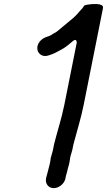

<svg xmlns="http://www.w3.org/2000/svg" viewBox="-20 -772 542 972"><path d="M320.7 94 322.7 84C324.4 75.4 328.2 66.8 329.7 59L332.5 45C333.5 40.1 334 32.8 335.5 25C338.6 9.3 343.9 -1.9 346.3 -14L351.7 -41C351.7 -41.2 351.8 -41.5 351.9 -41.8C369.9 -110.4 389.8 -171.7 404.2 -244L501 -729C503.1 -739.2 500.4 -745.3 485 -749.4C465.9 -754.5 417.1 -750.7 405.5 -743C400.4 -732.1 392.7 -725.5 389.4 -721.9C370.9 -700.5 358.3 -685.6 333.7 -666.9L289.6 -630.2C278.2 -620.7 268.6 -610.3 248.8 -601C245.9 -599.4 235 -590.4 220.9 -587L211 -583.3C188.9 -575.6 164 -549.7 169.5 -520C173.1 -500.2 195.3 -480.3 226.7 -491.7L238.8 -495.8C254 -500.8 268 -508.8 282.6 -516.7L300.2 -526.5C308.7 -531.6 318.3 -538.5 327.1 -545.8L348.7 -563.8C369.7 -581.4 368.3 -555 368.3 -555L306.2 -244C291.5 -170.2 271.4 -112.1 254.2 -43.7L248.5 -15C245.3 1.1 240.1 12.8 237 27.4C236.3 33.7 235.4 40.7 234.5 45L231.7 59C229.2 71.6 224.9 83 222.7 94C220.6 104.9 216.3 116 214.7 124L213.1 132C207.9 158.1 225.9 180.5 252 180.5C278.2 180.5 306 157.8 311.1 132L313.9 118C315.4 110.5 318.9 103 320.7 94Z"/></svg>

Font: Smoothie
Style: LightIt
Weight: 400
Foundry: Cannot Into Space Fonts
Version: Version 0.8